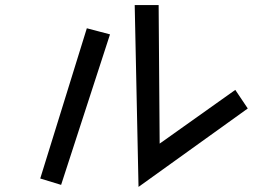

<svg xmlns="http://www.w3.org/2000/svg" viewBox="-20 -718 1040 754"><path d="M509 -698H603L607 -154L904 -365L953 -292L524 16ZM321 -607 412 -583 220 8 138 -17Z"/></svg>

Font: Stick
Style: Regular
Weight: 400
Designer: Fontworks Inc.
Foundry: Fontworks Inc.
Version: Version 1.100